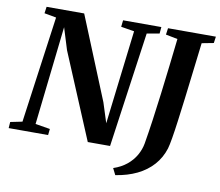

<svg xmlns="http://www.w3.org/2000/svg" viewBox="-101 -856 1297 1132"><g transform="rotate(10 547.0 -289.5)"><path d="M-8 0 -5.5 -37 65.5 -51.5 154 -690.5 82.5 -703.5 88 -743H313L515.5 -247L553.5 -128L621 -690.5L541.5 -703.5L546 -743H775L771.5 -703.5L696.5 -690.5L599 0H465.5L251 -512L210.5 -642.5L144 -51.5L232 -37L228 0ZM659 164 639.5 125Q686 109.5 719 82.5Q752 55.5 771.5 21.2Q791 -13 797.5 -50Q809 -117.5 820 -195.8Q831 -274 841.5 -358Q852 -442 861.8 -526.2Q871.5 -610.5 880.5 -690L809.5 -704L815 -743H1101.5L1096 -704L1025.5 -690.5Q1014.5 -601 1004.5 -515.5Q994.5 -430 985 -353.8Q975.5 -277.5 967.2 -215.5Q959 -153.5 951.5 -109.5Q944 -65.5 938 -45Q920 12.5 881.5 55.5Q843 98.5 786.8 125.8Q730.5 153 659 164Z"/></g></svg>

Font: Merriweather 60pt
Style: Bold Italic
Weight: 700
Italic angle: -7.8°
Version: Version 2.101